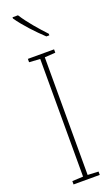

<svg xmlns="http://www.w3.org/2000/svg" viewBox="-181 -989 600 1026"><g transform="rotate(-20 119.0 -475.5)"><path d="M75 -951H44V-944C78 -894 136 -833 179 -793H196V-802C155 -846 108 -899 75 -951ZM194 0V-19L133 -22V-691L194 -695V-714H45V-695L107 -691V-22L45 -19V0Z"/></g></svg>

Font: Noto Sans Devanagari Condensed Thin
Style: Regular
Weight: 100
Width: 3
Designer: Jelle Bosma - Monotype Design Team
Foundry: Monotype Imaging Inc.
Version: Version 2.004